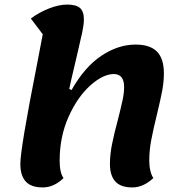

<svg xmlns="http://www.w3.org/2000/svg" viewBox="-20 -795 793 840"><path d="M69 -78Q69 -145 142 -514L167 -645L115 -714Q151 -741 194.5 -758Q238 -775 274 -775Q313 -775 330 -760Q347 -745 347 -710Q347 -688 340 -654.5Q333 -621 317 -554Q313 -535 302 -490Q291 -445 283 -406L293 -401Q350 -502 423.5 -551Q497 -600 573 -600Q636 -600 666.5 -569.5Q697 -539 697 -474Q697 -438 690 -400Q683 -362 667 -296Q651 -231 642 -184Q633 -137 633 -92Q633 -68 638 -47.5Q643 -27 651 -16Q607 25 559 25Q508 25 484.5 -1Q461 -27 461 -78Q461 -118 470 -163.5Q479 -209 496 -272Q510 -327 516.5 -358Q523 -389 523 -414Q523 -471 478 -471Q431 -471 375 -421Q319 -371 280 -284Q241 -197 241 -92Q241 -39 258 -16Q216 25 167 25Q116 25 92.5 -1Q69 -27 69 -78Z"/></svg>

Font: Lemonada SemiBold
Style: Regular
Weight: 600
Designer: Mohamed Gaber (Arabic) Eduardo Tunni (Latin)
Foundry: Kief Type Foundry
Version: Version 3.006